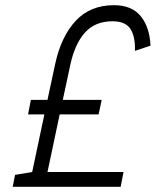

<svg xmlns="http://www.w3.org/2000/svg" viewBox="-20 -720 600 740"><path d="M500 -524Q502 -578 483 -608Q464 -638 414 -638Q346 -638 307 -594Q268 -550 251 -470L222 -335H372L360 -279H210L163 -57H456L445 0H29L38 -46L104 -57L151 -279H88L99 -335H163L193 -475Q216 -580 272 -640Q328 -700 419 -700Q488 -700 522.5 -657.5Q557 -615 560 -544Z"/></svg>

Font: Decalotype Light Italic
Style: Regular
Weight: 300
Italic angle: -12°
Designer: Alfredo Marco Pradil
Foundry: Alfredo Marco Pradil
Version: Version 1.0